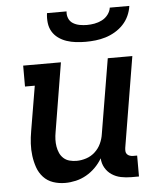

<svg xmlns="http://www.w3.org/2000/svg" viewBox="-53 -786 706 841"><g transform="rotate(-5 300.0 -366.0)"><path d="M200 8Q172 8 147 -0.5Q122 -9 104.5 -28Q87 -47 78.5 -71.5Q70 -96 66.5 -122.5Q63 -149 64.5 -176.5Q66 -204 71 -232L104 -428H61V-520H227L177 -217Q174 -201 173.5 -185Q173 -169 175.5 -154Q178 -139 184 -125.5Q190 -112 201 -102Q212 -92 227 -88Q242 -84 258 -84Q279 -84 300.5 -91Q322 -98 339 -113.5Q356 -129 365.5 -149.5Q375 -170 378 -191L433 -520H541L475 -122Q474 -114 474.5 -107Q475 -100 479.5 -94.5Q484 -89 491.5 -86.5Q499 -84 506 -84H524V8H490Q467 8 445 3.5Q423 -1 405 -13Q387 -25 376 -44Q365 -63 364 -86Q351 -64 333 -46Q315 -28 293 -15.5Q271 -3 247 2.5Q223 8 200 8ZM343 -600Q321 -600 300 -602.5Q279 -605 259.5 -611.5Q240 -618 223.5 -630Q207 -642 197 -659Q187 -676 184.5 -697Q182 -718 185 -740H271Q269 -724 275 -709.5Q281 -695 294 -687Q307 -679 323 -676Q339 -673 355 -673Q371 -673 388 -676Q405 -679 421 -687Q437 -695 448 -709.5Q459 -724 461 -740H547Q544 -718 534.5 -697Q525 -676 509 -659Q493 -642 472.5 -630Q452 -618 430.5 -611.5Q409 -605 387 -602.5Q365 -600 343 -600Z"/></g></svg>

Font: Iosevka Etoile Semibold
Style: Italic
Weight: 600
Italic angle: -9°
Designer: Belleve Invis
Foundry: Belleve Invis
Version: Version 22.1.2; ttfautohint (v1.8.4)